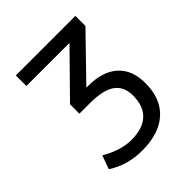

<svg xmlns="http://www.w3.org/2000/svg" viewBox="-207 -655 1015 1015"><g transform="rotate(-45 301.0 -147.0)"><path d="M78.1 -445.3V-524.4H523.4V-449.2L295.9 -214.8H310.5Q418 -214.8 476.1 -162.1Q534.2 -109.4 534.2 -11.7Q534.2 104.5 465.3 167Q396.5 229.5 269.5 229.5Q161.1 229.5 75.2 173.8L102.5 97.7Q191.4 149.4 269.5 149.4Q353.5 149.4 397.5 108.9Q441.4 68.4 441.4 -11.7Q441.4 -78.1 396.5 -110.8Q351.6 -143.6 252 -143.6H172.9V-213.9L400.4 -445.3Z"/></g></svg>

Font: Gen Shin Gothic Regular
Style: Regular
Weight: 400
Designer: [Source Han Sans]
Ryoko NISHIZUKA  (kana & ideographs); Paul D. Hunt (Latin, Greek & Cyrillic); Wenlong ZHANG  (bopomofo
Version: Version 1.002.20150607